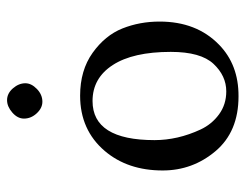

<svg xmlns="http://www.w3.org/2000/svg" viewBox="-96 -590 696 544"><g transform="rotate(-90 252.0 -318.0)"><path d="M188 -598.1Q188 -616.2 205.1 -631.1Q222.2 -646 240.2 -646Q259.3 -646 273.7 -629.4Q288.1 -612.8 288.1 -594.2Q288.1 -577.1 272 -561.5Q255.9 -545.9 235.8 -545.9Q217.8 -545.9 202.9 -562Q188 -578.1 188 -598.1ZM41 -205.1Q41 -304.2 96.2 -369.1Q155.8 -439 252.9 -439Q324.7 -439 374.3 -403.6Q423.8 -368.2 443.4 -319.1Q462.9 -270 462.9 -213.9Q462.9 -109.4 397.9 -45.9Q340.8 10.3 251 9.8Q150.9 9.8 95.9 -55.2Q41 -120.1 41 -205.1ZM237.8 -403.8Q127 -403.8 127 -228Q127 -195.8 134.5 -162.8Q142.1 -129.9 157 -97.9Q171.9 -65.9 200 -45.4Q228 -24.9 265.1 -24.9Q309.1 -24.9 343 -61Q377 -97.2 377 -182.1Q377 -289.1 339.8 -346.4Q302.7 -403.8 237.8 -403.8Z"/></g></svg>

Font: Linux Libertine
Style: Regular
Weight: 400
Designer: Philipp H. Poll
Foundry: Philipp H. Poll
Version: Version 5.3.0 ; ttfautohint (v0.9)